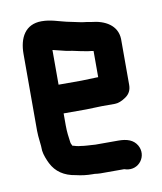

<svg xmlns="http://www.w3.org/2000/svg" viewBox="-75 -625 640 757"><g transform="rotate(-10 245.5 -246.5)"><path d="M256 -306H165V-445C182 -441 201 -436 218 -432L242 -428C262 -424 281 -419 301 -416L318 -414C320 -413 322 -413 324 -413V-308H318C305 -308 271 -306 256 -306ZM318 -193H371C384 -193 399 -199 415 -210C431 -221 439 -236 439 -257V-441C437 -496 389 -522 335 -527L318 -530L302 -532C283 -535 261 -541 239 -545C208 -552 179 -564 142 -564C77 -564 50 -514 50 -449V-142C50 -114 56 -86 56 -61C58 -44 67 -22 74 -8C92 28 124 50 170 57C191 62 212 65 237 65H244C252 66 260 67 267 67H362L369 69C420 82 458 29 433 -15C419 -39 394 -48 359 -48H267C258 -48 247 -50 236 -50C230 -50 213 -52 208 -53C201 -53 185 -57 180 -59H177V-60C176 -62 171 -70 171 -75C168 -96 165 -117 165 -143V-191H256C271 -191 304 -193 318 -193Z"/></g></svg>

Font: Electronic
Style: UltHv
Weight: 900
Version: Version 1.011